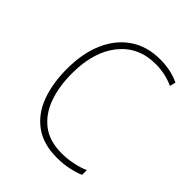

<svg xmlns="http://www.w3.org/2000/svg" viewBox="-161 -632 737 737"><g transform="rotate(45 207.0 -264.0)"><path d="M269 10Q195 10 147.5 -24.5Q100 -59 77.5 -119.5Q55 -180 55 -259Q55 -344 82.5 -406.5Q110 -469 161 -503.5Q212 -538 283 -538Q341 -538 387 -516L381 -492Q357 -503 332.5 -508Q308 -513 283 -513Q190 -513 135.5 -445Q81 -377 81 -260Q81 -190 100.5 -135Q120 -80 161.5 -47.5Q203 -15 270 -15Q300 -15 329.5 -21Q359 -27 384 -38V-12Q363 -3 333 3.5Q303 10 269 10Z"/></g></svg>

Font: Noto Sans Kannada SemiCondensed Thin
Style: Regular
Weight: 100
Width: 4
Designer: Jelle Bosma - Monotype Design Team
Foundry: Monotype Imaging Inc.
Version: Version 2.005; ttfautohint (v1.8.4.7-5d5b)